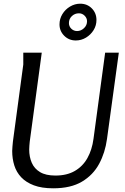

<svg xmlns="http://www.w3.org/2000/svg" viewBox="-20 -1009 678 1039"><path d="M206 -724 141 -243Q140 -231 139 -221Q138 -211 138 -200Q138 -160 152 -128Q166 -96 197 -77.5Q228 -59 280 -59Q342 -59 385 -84Q428 -109 453 -153.5Q478 -198 486 -258L549 -724H623L559 -257Q549 -183 516.5 -122.5Q484 -62 423.5 -26Q363 10 268 10Q206 10 163.5 -6Q121 -22 95 -49.5Q69 -77 57.5 -113.5Q46 -150 46 -192Q46 -204 47.5 -217.5Q49 -231 50 -244L106 -660V-724ZM414 -989Q452 -989 477 -963.5Q502 -938 502 -901Q502 -871 486.5 -846Q471 -821 445.5 -805.5Q420 -790 390 -790Q353 -790 327.5 -815.5Q302 -841 302 -877Q302 -907 317.5 -932.5Q333 -958 359 -973.5Q385 -989 414 -989ZM407 -937Q385 -937 369 -922Q353 -907 353 -884Q353 -866 366 -853.5Q379 -841 397 -841Q418 -841 434.5 -856.5Q451 -872 451 -894Q451 -911 438 -924Q425 -937 407 -937Z"/></svg>

Font: Rosario
Style: Italic
Weight: 400
Italic angle: -8.05°
Designer: Hector Gatti
Foundry: Omnibus Type
Version: Version 1.201